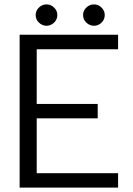

<svg xmlns="http://www.w3.org/2000/svg" viewBox="-20 -858 610 878"><path d="M192.9 -740.2Q172.9 -740.2 158 -754.6Q143.1 -769 143.1 -789.1Q143.1 -809.1 158 -823.5Q172.9 -837.9 192.9 -837.9Q212.4 -837.9 227.3 -823.5Q242.2 -809.1 242.2 -789.1Q242.2 -769 227.3 -754.6Q212.4 -740.2 192.9 -740.2ZM410.2 -740.2Q389.6 -740.2 374.8 -754.6Q359.9 -769 359.9 -789.1Q359.9 -809.1 374.8 -823.5Q389.6 -837.9 410.2 -837.9Q429.7 -837.9 444.3 -823.5Q459 -809.1 459 -789.1Q459 -769 444.3 -754.6Q429.7 -740.2 410.2 -740.2ZM69.8 0V-699.2H520V-632.8H147.9V-382.8H426.8V-316.9H147.9V-65.9H520V0Z"/></svg>

Font: Prompt Light
Style: Regular
Weight: 300
Designer: Katatrad Team
Foundry: CadsonDemak
Version: Version 1.000;PS 001.000;hotconv 1.0.88;makeotf.lib2.5.64775